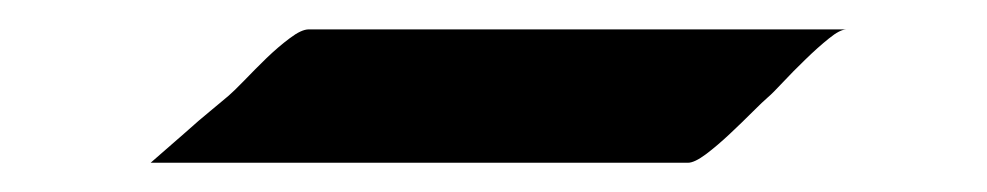

<svg xmlns="http://www.w3.org/2000/svg" viewBox="-20 88 668 130"><path d="M553.2 107.9Q548.8 107.9 541.3 114Q533.7 120.1 525.4 128.2Q517.1 136.2 510 143.8Q502.9 151.4 500 153.8Q496.6 156.7 489.5 163.8Q482.4 170.9 474.1 178.7Q465.8 186.5 458 192.4Q450.2 198.2 445.8 198.2H82Q94.7 187 105.5 177.7Q114.7 169.4 123.3 162.4Q131.8 155.3 134.8 152.8Q138.2 149.9 145.3 142.6Q152.3 135.3 160.4 127.4Q168.5 119.6 176.3 113.8Q184.1 107.9 189 107.9Z"/></svg>

Font: Eagle Lake
Style: Regular
Weight: 400
Designer: Astigmatic (AOETI)
Foundry: Astigmatic (AOETI)
Version: Version 1.000